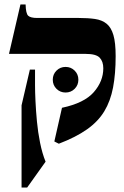

<svg xmlns="http://www.w3.org/2000/svg" viewBox="-20 -615 551 855"><path d="M331 -535Q372 -535 403 -530.5Q434 -526 454.5 -509.5Q475 -493 485 -459Q495 -425 495 -365Q495 -286 483.5 -225.5Q472 -165 444.5 -119.5Q417 -74 367.5 -39Q318 -4 242 25L222 15L256 -135Q355 -156 397.5 -204.5Q440 -253 440 -311Q440 -341 424 -358Q408 -375 362 -375H20L71 -595H94Q95 -555 105.5 -545Q116 -535 146 -535ZM113 -305H136V-235Q136 -207 138 -164.5Q140 -122 144.5 -74Q149 -26 158.5 21Q168 68 183 105L101 220H76V-146ZM272 -203Q248 -203 231.5 -219.5Q215 -236 215 -260Q215 -284 231.5 -300.5Q248 -317 272 -317Q296 -317 312.5 -300.5Q329 -284 329 -260Q329 -236 312.5 -219.5Q296 -203 272 -203Z"/></svg>

Font: Bona Nova
Style: Bold
Weight: 700
Designer: Mateusz Machalski
Foundry: Capitalics
Version: Version 4.001; ttfautohint (v1.8.3)